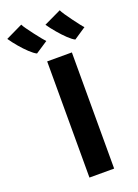

<svg xmlns="http://www.w3.org/2000/svg" viewBox="-268 -1080 828 1154"><g transform="rotate(-20 146.0 -503.0)"><path d="M94.5 0V-743H252.5V0ZM298.5 -808.5Q281 -817 256.2 -840.5Q231.5 -864 205.8 -894.2Q180 -924.5 160 -953.5L270.5 -1006Q274.5 -996 289.2 -974.2Q304 -952.5 322 -928Q340 -903.5 355 -884.2Q370 -865 375.5 -860ZM53.5 -808.5Q35.5 -817 10.2 -840.8Q-15 -864.5 -40.5 -894.5Q-66 -924.5 -84.5 -952L23.5 -1004Q27.5 -994.5 42.8 -973.2Q58 -952 76.5 -927.5Q95 -903 110.8 -884Q126.5 -865 131.5 -860Z"/></g></svg>

Font: Merriweather Sans
Style: Bold
Weight: 700
Designer: Eben Sorkin
Foundry: Eben Sorkin
Version: Version 1.008; ttfautohint (v1.7.19-72a1) -l 8 -r 50 -G 200 